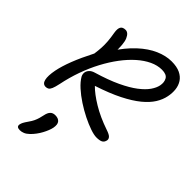

<svg xmlns="http://www.w3.org/2000/svg" viewBox="-298 -831 1295 1295"><g transform="rotate(45 349.0 -183.5)"><path d="M65.4 13Q37.8 13 30.1 -18.9Q22.4 -50.8 33.8 -110Q44.2 -162.2 69.8 -228.1Q95.4 -294 138.8 -378.6Q143.6 -412 145.2 -440.7Q146.8 -469.4 144.4 -501.4Q142 -533.4 134.8 -573.6Q129.4 -607.4 138.8 -624Q148.2 -640.6 175.4 -640.6Q202 -640.6 218.6 -602.7Q235.2 -564.8 230 -474.4L204.2 -468Q258.6 -552.4 316.5 -605.8Q374.4 -659.2 432.7 -684.6Q491 -710 545.2 -710Q595.2 -710 627.3 -694.7Q659.4 -679.4 676.3 -653.3Q693.2 -627.2 696.8 -594.1Q700.4 -561 693.2 -526.2Q685.6 -486.8 661.7 -448.4Q637.8 -410 592 -372.3Q546.2 -334.6 473.9 -298.1Q401.6 -261.6 295.6 -226.8Q334 -187.4 402.6 -146Q471.2 -104.6 561.4 -73.8Q596 -62.4 606.3 -50.5Q616.6 -38.6 613.8 -24.6Q609 -3.6 593.9 4.2Q578.8 12 548.6 12Q525.4 12 487.6 -0.9Q449.8 -13.8 405.5 -35.8Q361.2 -57.8 317.8 -86.2Q274.4 -114.6 240.2 -145.6Q206 -176.6 188 -207.6Q180 -223.6 182 -239.6Q184 -255.6 196.7 -269.3Q209.4 -283 231.8 -289.4Q332.6 -319.4 401.4 -351.9Q470.2 -384.4 513.1 -417.3Q556 -450.2 577.6 -481.6Q599.2 -513 604.6 -540.6Q611.4 -574.8 597.4 -599.4Q583.4 -624 538.8 -624Q496.6 -624 453.5 -603.8Q410.4 -583.6 368.7 -546.7Q327 -509.8 288.6 -458.7Q250.2 -407.6 217.2 -345.5Q184.2 -283.4 159.2 -213.2Q134.2 -143 118.8 -67.4Q111.4 -32.8 104.1 -15.7Q96.8 1.4 87.4 7.2Q78 13 65.4 13ZM149 342.8Q114.8 342.8 120.6 315.2Q122.8 305 128.2 294.2Q133.6 283.4 150 259.8Q163.6 241 171.5 224.2Q179.4 207.4 184.2 190.5Q189 173.6 192.8 155.6Q198 129.2 211 115.4Q224 101.6 247.2 101.6Q276.4 101.6 290.2 118.1Q304 134.6 297.4 170.2Q291 201 269.7 240.5Q248.4 280 217 311.2Q198.8 328.8 182.1 335.8Q165.4 342.8 149 342.8Z"/></g></svg>

Font: Shantell Sans Light
Style: Italic
Weight: 300
Italic angle: -11°
Designer: Stephen Nixon, Anya Danilova, Shantell Martin
Foundry: Arrow Type
Version: Version 1.008;[ac192a2d6]